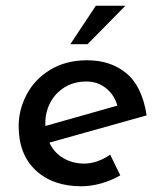

<svg xmlns="http://www.w3.org/2000/svg" viewBox="-20 -640 531 669"><path d="M364 -101 399 -29Q368 -11 332.5 -1Q297 9 263 9Q164 9 104.5 -46.5Q45 -102 45 -201Q45 -257 72.5 -310Q100 -363 154.5 -396.5Q209 -430 284 -430Q365 -430 420 -385Q475 -340 491 -238L152 -143Q169 -107 201.5 -88.5Q234 -70 273 -70Q318 -70 364 -101ZM138 -211V-201L389 -272Q378 -310 349 -333Q320 -356 281 -356Q238 -356 205.5 -336Q173 -316 155.5 -283Q138 -250 138 -211ZM285 -486H225L314 -620H417Z"/></svg>

Font: Josefin Sans
Style: Italic
Weight: 400
Italic angle: -7°
Designer: Santiago Orozco
Foundry: Typemade
Version: Version 2.000